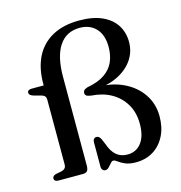

<svg xmlns="http://www.w3.org/2000/svg" viewBox="-108 -819 873 928"><g transform="rotate(-15 328.0 -355.0)"><path d="M626.5 -174Q626.5 -236.5 593.5 -285.2Q560.5 -334 502 -361.8Q443.5 -389.5 365.5 -388.5L362 -378.5Q429 -383.5 477 -408.2Q525 -433 551 -472Q577 -511 577 -559Q577 -606.5 554 -643Q531 -679.5 485 -700.5Q439 -721.5 370.5 -721.5Q291 -721.5 235.8 -691.2Q180.5 -661 152.2 -604.8Q124 -548.5 124 -471V-437.5L142 -462.5H64Q54 -462.5 48.2 -458.8Q42.5 -455 42.5 -448Q42.5 -440.5 49 -435.2Q55.5 -430 69.5 -426.5L100 -418.5Q111.5 -415.5 117.2 -409.5Q123 -403.5 123 -391V-66.5Q123 -55 116.5 -48.2Q110 -41.5 99 -39L72 -34Q53 -29.5 53 -15.5Q53 -8.5 58.5 -4.2Q64 0 75 0H195.5Q213 0 219 -8.5Q225 -17 225 -35V-478Q225 -579.5 260.5 -633Q296 -686.5 364 -686.5Q414.5 -686.5 445 -653.8Q475.5 -621 475.5 -561Q475.5 -520.5 461.2 -487.5Q447 -454.5 414.2 -431.8Q381.5 -409 325.5 -399Q312.5 -394.5 308 -389.2Q303.5 -384 303.5 -377Q303.5 -367.5 309.8 -362.8Q316 -358 334 -355.5Q390 -352 432.8 -327.8Q475.5 -303.5 500.2 -261.8Q525 -220 525 -163Q525 -102.5 499.5 -68.8Q474 -35 429.5 -35Q397 -35 374.8 -53.5Q352.5 -72 338.5 -112.5L328 -137.5Q324 -146 318.8 -151Q313.5 -156 305.5 -156Q297.5 -156 292.5 -150.2Q287.5 -144.5 287.5 -135V-11Q287.5 -2 293 4.2Q298.5 10.5 307.5 10.5Q314.5 10.5 320.8 5.2Q327 0 332.8 -7.2Q338.5 -14.5 344 -19.8Q349.5 -25 355 -24.5Q362.5 -24.5 374.2 -15.2Q386 -6 406.5 3Q427 12 459.5 12Q510 12 547.2 -11.5Q584.5 -35 605.5 -76.8Q626.5 -118.5 626.5 -174Z"/></g></svg>

Font: Fraunces 16pt
Style: Regular
Weight: 400
Version: Version 1.000;[b76b70a41]